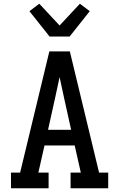

<svg xmlns="http://www.w3.org/2000/svg" viewBox="-20 -1011 640 1031"><path d="M39 0V-84H88L245 -735H355L512 -84H561V0H359V-84H414L381 -230H219L186 -84H241V0ZM238 -314H362L323 -490Q317 -517 311.5 -543.5Q306 -570 300 -597Q294 -570 288.5 -543.5Q283 -517 277 -490ZM246 -815 138 -951 191 -991 300 -874 409 -991 462 -951 354 -815Z"/></svg>

Font: Iosevka HT Medium Extended
Style: Regular
Weight: 500
Width: 7
Monospace: yes
Designer: Belleve Invis
Foundry: Belleve Invis
Version: Version 32.3.0; ttfautohint (v1.8.4)